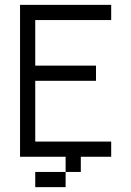

<svg xmlns="http://www.w3.org/2000/svg" viewBox="-20 -645 540 790"><path d="M437.5 -562.5H125V-375H375V-312.5H125V-62.5H437.5V0H312.5V62.5H250V0H62.5V-625H437.5ZM125 62.5H250V125H125Z"/></svg>

Font: ChillBitmapSE 16px
Style: Regular
Weight: 400
Designer: Designed by Warren2060
Foundry: ChillType
Version: Version 1.000